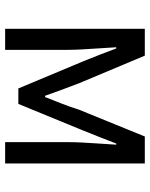

<svg xmlns="http://www.w3.org/2000/svg" viewBox="62 -645 583 747"><g transform="rotate(90 353.5 -271.5)"><path d="M92.1 0V-543.4H196.5L303.8 -287.8Q316.6 -253.8 328.9 -221.2Q341.1 -188.6 352.6 -155.5H357.6Q370.6 -188.6 383.5 -221.2Q396.3 -253.8 406.9 -287.8L511 -543.4H616V0H533V-245.5Q533 -269.7 534.7 -302.7Q536.4 -335.7 538.8 -370.1Q541.1 -404.5 542.9 -432.2H538.5Q526.5 -400.3 513.3 -367.3Q500 -334.2 488 -304L384.3 -51.4H324.1L218.4 -304Q206.4 -334.2 193.1 -367.5Q179.9 -400.7 168.5 -432.2H163.9Q165.6 -404.5 167.8 -370.1Q170 -335.7 172 -302.7Q173.9 -269.7 173.9 -245.5V0Z"/></g></svg>

Font: Noto Sans SC Thin
Style: Regular
Weight: 100
Designer: Ryoko NISHIZUKA 西塚涼子 (kana, bopomofo & ideographs); Paul D. Hunt (Latin, Greek & Cyrillic); Sandoll Communications 산돌커뮤니
Foundry: Adobe
Version: Version 2.004-H2;hotconv 1.0.118;makeotfexe 2.5.65603